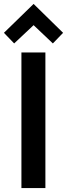

<svg xmlns="http://www.w3.org/2000/svg" viewBox="-24 -957 341 977"><path d="M85 0V-690H207V0ZM-4 -790 147 -937 297 -790 245 -736 147 -829 48 -736Z"/></svg>

Font: Oxanium ExtraLight SemiBold
Style: Regular
Weight: 600
Version: Version 2.000